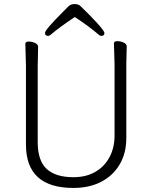

<svg xmlns="http://www.w3.org/2000/svg" viewBox="-20 -911 750 947"><path d="M349 -827Q279 -781 229 -739Q224 -734 217 -734Q202 -734 202 -749Q202 -764 291 -853L319 -881Q330 -891 348.5 -891Q367 -891 378 -880Q423 -837 459 -797.5Q495 -758 495 -748Q495 -734 480 -734Q473 -734 468 -739Q418 -782 349 -827ZM168 -680 166 -584V-210Q166 -119 210 -78Q254 -37 342 -37Q405 -37 450.5 -63.5Q496 -90 520.5 -136.5Q545 -183 545 -242V-595L542 -697Q542 -708 558.5 -708Q575 -708 590 -701Q605 -694 605 -682L603 -594V-230Q603 -156 570.5 -100.5Q538 -45 479.5 -14.5Q421 16 342 16Q108 16 108 -198V-586L105 -695Q105 -706 121.5 -706Q138 -706 153 -699Q168 -692 168 -680Z"/></svg>

Font: LXGW WenKai Lite Light
Style: Regular
Weight: 300
Designer: LXGW / Fontworks Inc.
Foundry: LXGW / Fontworks Inc.
Version: Version 1.511; March 25, 2025